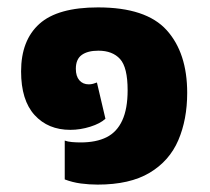

<svg xmlns="http://www.w3.org/2000/svg" viewBox="-20 -485 568 519"><path d="M244 14Q221 14 198.5 11Q176 8 155 0V-105Q163 -102 174.5 -101Q186 -100 198 -100Q240 -100 268 -114Q296 -128 310.5 -159.5Q325 -191 325 -241Q325 -303 304.5 -325.5Q284 -348 246 -348Q217 -348 201 -336.5Q185 -325 185 -299Q185 -279 194.5 -268Q204 -257 220 -257Q226 -257 231.5 -258.5Q237 -260 242 -262L265 -164Q251 -151 224 -142.5Q197 -134 170 -134Q110 -134 73.5 -174Q37 -214 37 -292Q37 -376 86.5 -420.5Q136 -465 245 -465Q375 -465 430.5 -403.5Q486 -342 486 -234Q486 -162 462 -106Q438 -50 384.5 -18Q331 14 244 14Z"/></svg>

Font: Noto Sans Thai ExtraBold
Style: Regular
Weight: 800
Version: Version 2.001